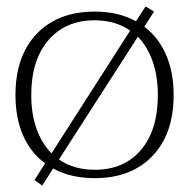

<svg xmlns="http://www.w3.org/2000/svg" viewBox="-20 -543 588 596"><path d="M519 -248Q519 -127 453 -58.5Q387 10 274 10Q199 10 145 -20L111 33L87 16L120 -36Q75 -69 51.5 -123Q28 -177 28 -248Q28 -369 94 -438Q160 -507 274 -507Q348 -507 402 -477L432 -523L458 -507L428 -460Q472 -427 495.5 -373Q519 -319 519 -248ZM140 -67 384 -448Q338 -480 274 -480Q183 -480 130 -418Q77 -356 77 -248Q77 -189 93.5 -143Q110 -97 140 -67ZM470 -248Q470 -306 454 -352Q438 -398 408 -429L163 -48Q209 -16 274 -16Q365 -16 417.5 -77.5Q470 -139 470 -248Z"/></svg>

Font: Trirong ExtraLight
Style: Regular
Weight: 275
Designer: Katatrad Team
Foundry: CadsonDemak
Version: Version 1.001